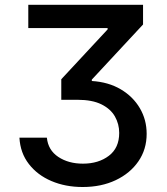

<svg xmlns="http://www.w3.org/2000/svg" viewBox="-20 -565 677 777"><path d="M58.6 -7.8H169.7Q174.7 42.6 215.9 70Q257.1 97.3 315.7 97.3Q378.6 97.3 420.5 65.5Q462.4 33.7 462.4 -27Q462.4 -63.2 445 -93.8Q427.6 -124.3 390.3 -142.8Q353 -161.2 293 -161.2H228V-244.3L415.5 -446V-451.3H94.5V-545.5H558.9V-465.9L351.6 -242.9V-237.2Q419 -233 468.8 -203.5Q518.5 -174 546 -127.1Q573.5 -80.3 573.5 -23.4Q573.5 39.4 540.1 87.9Q506.7 136.4 448.3 164.1Q389.9 191.8 314.6 191.8Q244.7 191.8 188 167.6Q131.4 143.5 96.8 98.7Q62.1 54 58.6 -7.8Z"/></svg>

Font: Inter UI Medium
Style: Regular
Weight: 500
Designer: Rasmus Andersson
Foundry: rsms
Version: 3.2;8d6f07862